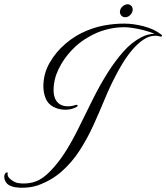

<svg xmlns="http://www.w3.org/2000/svg" viewBox="-130 -784 782 903"><path d="M-85 88Q-97 82 -103.5 70.5Q-110 59 -110 48Q-110 37 -105 31Q-100 27 -96.5 26.5Q-93 26 -94 31Q-97 46 -80.5 59Q-64 72 -50 76Q-35 79 -20 79Q11 79 36 70Q71 58 107 20.5Q143 -17 173 -63Q205 -112 237 -176.5Q269 -241 303.5 -311Q338 -381 377 -443Q412 -498 450.5 -541.5Q489 -585 535 -609Q566 -625 597 -625Q566 -638 524 -647Q482 -656 453 -656Q410 -656 366.5 -644Q323 -632 285 -609Q243 -586 205.5 -546Q168 -506 145 -458Q122 -410 122 -360Q122 -339 128.5 -322Q135 -305 151 -294Q167 -284 189 -284Q208 -284 224 -290Q226 -291 230 -291Q235 -291 235 -288Q235 -282 224 -278Q204 -268 177 -268Q147 -268 122 -281Q95 -295 84.5 -322Q74 -349 74 -378Q74 -437 103 -488Q132 -539 177.5 -578Q223 -617 274 -638Q318 -657 364 -665Q410 -673 454 -673Q497 -673 545.5 -660.5Q594 -648 628 -622Q632 -619 632 -616Q632 -613 628.5 -612Q625 -611 621 -613Q611 -616 600 -616Q572 -616 544.5 -597.5Q517 -579 492.5 -550Q468 -521 448 -488.5Q428 -456 414 -428Q387 -377 362 -316.5Q337 -256 309 -194.5Q281 -133 245 -77Q209 -21 160.5 22Q112 65 47 88Q14 99 -27 99Q-44 99 -59 96.5Q-74 94 -85 88ZM459 -703Q448 -703 441 -710.5Q434 -718 434 -728Q434 -742 445 -752.5Q456 -763 469 -764Q480 -764 487 -757Q494 -750 494 -739Q494 -726 483.5 -714.5Q473 -703 459 -703Z"/></svg>

Font: MonteCarlo
Style: Regular
Weight: 400
Designer: Robert E. Leuschke
Foundry: Robert E. Leuschke
Version: Version 1.010; ttfautohint (v1.8.3)